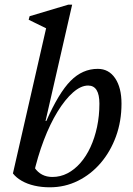

<svg xmlns="http://www.w3.org/2000/svg" viewBox="-20 -785 566 817"><path d="M192 12Q157 12 126.5 5Q96 -2 72.5 -15.5Q49 -29 35 -47L100 -184Q100 -111 127 -71.5Q154 -32 203 -32Q237 -32 267 -47.5Q297 -63 322 -91.5Q347 -120 365 -159Q383 -198 393 -245Q403 -292 403 -344Q403 -421 355 -421Q324 -421 290.5 -391.5Q257 -362 225 -310Q193 -258 166.5 -188.5Q140 -119 122 -39H76L127 -270H177Q230 -390 280.5 -441Q331 -492 396 -492Q443 -492 470 -452Q497 -412 497 -344Q497 -269 473.5 -204.5Q450 -140 408.5 -91.5Q367 -43 311.5 -15.5Q256 12 192 12ZM35 -47 182 -690 206 -650 102 -701 106 -716 270 -765H287L128 -70Z"/></svg>

Font: Platypi Light Light
Style: Italic
Weight: 300
Italic angle: -13°
Version: Version 1.200